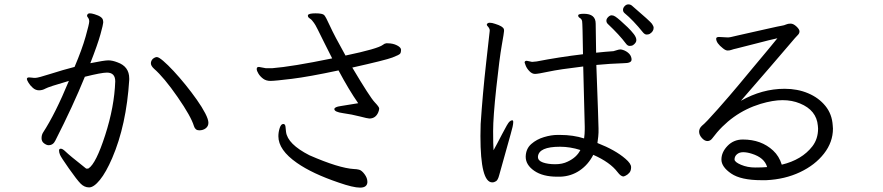

<svg xmlns="http://www.w3.org/2000/svg" viewBox="-20 -815 4040 878"><path d="M867 -238Q854 -282 792 -371.5Q730 -461 684 -501Q670 -514 670 -525.5Q670 -537 679 -546Q689 -554 697.5 -554Q706 -554 726.5 -536.5Q747 -519 774 -490Q801 -461 828.5 -427Q856 -393 880 -359Q904 -325 918.5 -297Q933 -269 933 -253.5Q933 -238 921 -228.5Q909 -219 891 -219Q873 -219 867 -238ZM393 -526Q457 -539 475.5 -539Q494 -539 517 -530Q571 -511 571 -456V-450Q558 -243 493 -92Q465 -27 437 7.5Q409 42 387.5 42Q366 42 349 25Q332 8 295.5 -44Q259 -96 254.5 -107Q250 -118 250 -126.5Q250 -135 258 -135Q266 -135 278 -123.5Q290 -112 310 -95.5Q330 -79 348 -65Q366 -51 374 -44H380Q384 -44 385 -45Q419 -67 461 -197Q503 -327 507 -443Q507 -483 469 -483Q444 -483 368 -464Q314 -331 233 -172Q223 -151 202 -151Q193 -151 181.5 -159.5Q170 -168 170 -183Q170 -198 177 -209Q233 -295 295 -445Q202 -418 188 -410Q174 -402 158.5 -402Q143 -402 130.5 -413Q118 -424 110.5 -436.5Q103 -449 103 -453V-455Q104 -461 113 -461L125 -460Q130 -459 134 -459H143Q154 -459 212 -477.5Q270 -496 321 -509Q355 -589 371.5 -647.5Q388 -706 388 -716.5Q388 -727 383 -733.5Q378 -740 378 -742.5Q378 -745 380 -749Q383 -754 391 -754Q399 -754 412 -750Q449 -739 451 -722Q452 -719 452 -711.5Q452 -704 439.5 -658.5Q427 -613 393 -526Z M1660 19Q1658 43 1626.5 43Q1595 43 1529 20Q1408 -21 1338 -70Q1253 -129 1253 -192Q1253 -211 1259 -229.5Q1265 -248 1275 -248H1277Q1284 -247 1285.5 -236Q1287 -225 1288 -212Q1295 -156 1395 -105Q1530 -46 1599 -42Q1610 -42 1622 -39Q1634 -36 1647 -18.5Q1660 -1 1660 16ZM1388 -745Q1390 -754 1422.5 -754Q1455 -754 1462.5 -746Q1470 -738 1489 -696Q1508 -654 1560 -561Q1708 -592 1731 -610Q1738 -616 1746 -617H1753Q1777 -617 1795.5 -607.5Q1814 -598 1814 -587Q1814 -576 1810 -570Q1806 -564 1774.5 -552Q1743 -540 1591 -506Q1672 -370 1693 -348Q1714 -326 1714 -319Q1714 -312 1710 -302Q1698 -273 1669 -273Q1662 -273 1625.5 -282.5Q1589 -292 1549 -297.5Q1509 -303 1509 -316Q1509 -326 1538 -330L1618 -343Q1576 -403 1528 -493Q1392 -464 1314.5 -454.5Q1237 -445 1217 -445Q1197 -445 1183.5 -455Q1170 -465 1162 -478Q1154 -491 1154 -499Q1154 -507 1159 -508L1164 -509L1196 -503H1224Q1314 -510 1499 -548Q1482 -581 1463.5 -618.5Q1445 -656 1433 -680Q1421 -704 1416 -710Q1411 -716 1407.5 -721Q1404 -726 1396 -731Q1388 -736 1388 -743Z M2634 -129Q2587 -144 2541 -144Q2444 -144 2440 -99V-97Q2440 -80 2463 -72Q2486 -64 2519 -64Q2552 -64 2576 -76Q2617 -95 2634 -129ZM2206 -703Q2209 -711 2219.5 -711Q2230 -711 2244 -706Q2280 -695 2284 -682Q2285 -680 2285 -673.5Q2285 -667 2274.5 -607.5Q2264 -548 2249.5 -413.5Q2235 -279 2235 -215.5Q2235 -152 2237 -128Q2250 -151 2276 -201.5Q2302 -252 2309.5 -258.5Q2317 -265 2322 -265Q2327 -265 2327 -257Q2327 -249 2324 -235Q2321 -221 2294.5 -127.5Q2268 -34 2262.5 -13Q2257 8 2248.5 13.5Q2240 19 2231 19Q2177 19 2177 -193L2178 -248Q2187 -385 2203 -527Q2219 -669 2219.5 -674.5Q2220 -680 2217 -685.5Q2214 -691 2210 -695Q2206 -699 2206 -703ZM2874 -608Q2868 -605 2859 -605Q2850 -605 2842 -616Q2813 -655 2759 -706Q2753 -712 2753 -720.5Q2753 -729 2761 -737Q2769 -745 2777 -745Q2785 -745 2793.5 -739.5Q2802 -734 2817.5 -720.5Q2833 -707 2850 -690.5Q2867 -674 2878.5 -659Q2890 -644 2890 -631.5Q2890 -619 2874 -608ZM2707 -518Q2717 -248 2717 -228V-209Q2717 -196 2712 -161Q2794 -129 2840 -89Q2866 -67 2866 -50.5Q2866 -34 2858 -25Q2850 -16 2841.5 -12Q2833 -8 2831 -8Q2819 -8 2804 -28Q2770 -73 2693 -107Q2670 -62 2631 -35.5Q2592 -9 2543 -7H2528Q2462 -7 2423 -34Q2384 -61 2384 -98V-99Q2385 -135 2409.5 -156.5Q2434 -178 2467.5 -188Q2501 -198 2529 -198H2541Q2601 -198 2651 -182Q2654 -203 2654 -223V-236L2647 -511Q2538 -498 2489 -487.5Q2440 -477 2426.5 -477Q2413 -477 2401 -489.5Q2389 -502 2384 -515Q2379 -528 2379 -529Q2379 -537 2389 -537L2413 -532L2434 -534Q2537 -554 2646 -567Q2644 -708 2642 -718Q2640 -728 2632 -732.5Q2624 -737 2624 -744V-745Q2625 -752 2650 -752Q2704 -752 2704 -707Q2704 -680 2706 -574Q2727 -576 2746.5 -578Q2766 -580 2785 -581Q2794 -583 2802 -586Q2810 -589 2819 -589Q2837 -586 2851.5 -574.5Q2866 -563 2868 -546V-542Q2868 -526 2832 -526Q2770 -524 2707 -518ZM2969 -688Q2969 -671 2951 -660Q2945 -657 2937 -657Q2929 -657 2921 -666Q2875 -723 2836 -755Q2829 -761 2829 -770Q2829 -779 2836.5 -787Q2844 -795 2853.5 -795Q2863 -795 2870 -789Q2954 -717 2961.5 -706Q2969 -695 2969 -688Z M3488 -51Q3476 -94 3418 -112Q3396 -119 3378.5 -119Q3361 -119 3350 -109.5Q3339 -100 3339 -86Q3339 -74 3368.5 -61.5Q3398 -49 3433 -49Q3468 -49 3488 -51ZM3788 -241 3789 -227Q3789 -165 3748 -112.5Q3707 -60 3638 -27.5Q3569 5 3484 9H3462Q3368 9 3323.5 -21.5Q3279 -52 3279 -85.5Q3279 -119 3307 -148Q3335 -177 3377 -177Q3419 -177 3453.5 -164.5Q3488 -152 3515.5 -126.5Q3543 -101 3555 -62Q3647 -84 3695 -146Q3721 -180 3721 -227L3720 -240Q3714 -311 3638 -342Q3602 -357 3558.5 -357Q3515 -357 3458 -340Q3324 -299 3237 -182Q3228 -170 3215 -170Q3202 -170 3189.5 -184Q3177 -198 3177 -213Q3177 -228 3190 -240Q3206 -252 3263 -316.5Q3320 -381 3356.5 -425Q3393 -469 3428 -511Q3463 -553 3491.5 -587Q3520 -621 3535 -640Q3506 -634 3435.5 -615.5Q3365 -597 3349 -593.5Q3333 -590 3325 -587Q3317 -584 3307.5 -584Q3298 -584 3286 -594Q3255 -618 3255 -638Q3255 -646 3268 -646L3305 -644H3312Q3316 -644 3322 -645.5Q3328 -647 3352 -652.5Q3376 -658 3407.5 -665Q3439 -672 3492 -684Q3545 -696 3555.5 -697.5Q3566 -699 3574.5 -703Q3583 -707 3595.5 -707Q3608 -707 3622 -694Q3636 -681 3636 -671.5Q3636 -662 3628 -654.5Q3620 -647 3591.5 -613Q3563 -579 3501 -507.5Q3439 -436 3368 -354Q3465 -409 3568 -409Q3627 -409 3675.5 -388.5Q3724 -368 3754.5 -330.5Q3785 -293 3788 -241Z"/></svg>

Font: ToneOZ-Pinyin-WenKai-Regular
Style: Regular
Weight: 400
Designer: Fontworks Inc.
Foundry: ToneOZ
Version: Version 0.240331